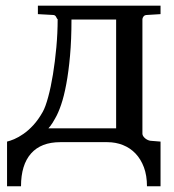

<svg xmlns="http://www.w3.org/2000/svg" viewBox="-20 -502 613 678"><path d="M390.1 -433.1H232.4Q232.4 -361.8 227.3 -305.2Q222.2 -248.5 214.1 -205.3Q206.1 -162.1 195.8 -132.1Q185.5 -102.1 174.8 -84Q169.9 -75.2 165.8 -68.6Q161.6 -62 158.2 -57.6Q154.3 -52.2 150.9 -48.8H390.1ZM500 -449.2Q490.7 -449.2 486.8 -443.8Q482.9 -438.5 482.9 -434.1V-29.8Q482.9 -25.4 485.8 -21Q488.8 -16.6 492.9 -13.2Q497.1 -9.8 502 -7.6Q506.8 -5.4 511.2 -4.9L546.9 -2V155.8H499Q499 118.2 488.3 89.1Q477.5 60.1 458.7 40.3Q439.9 20.5 414.3 10.3Q388.7 0 358.9 0H192.9Q125 0 89.6 40Q54.2 80.1 54.2 155.8H4.9V-2Q15.1 -4.4 30.3 -10.7Q45.4 -17.1 62.7 -29.1Q80.1 -41 97.7 -60.1Q115.2 -79.1 130.9 -106.9Q140.6 -124 150.1 -159.2Q159.7 -194.3 167 -239.3Q174.3 -284.2 179 -335Q183.6 -385.7 183.6 -434.1Q181.6 -435.5 180.4 -438Q179.2 -440.4 177.7 -443.1Q176.3 -445.8 173.6 -447.5Q170.9 -449.2 166.5 -449.2L113.8 -452.1V-481.9H546.9V-452.1Z"/></svg>

Font: Charis SIL CyrE
Style: Regular
Weight: 400
Foundry: SIL International
Version: Version 5.000